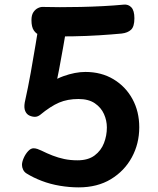

<svg xmlns="http://www.w3.org/2000/svg" viewBox="-20 -792 681 830"><path d="M154 -723Q157 -737 168.5 -744.5Q180 -752 193 -752Q236 -755 256 -739Q276 -723 274 -712Q273 -703 267 -669Q261 -635 253 -588Q245 -541 235.5 -492Q226 -443 217 -403L149 -397Q202 -444 253.5 -462.5Q305 -481 349 -481Q418 -481 470.5 -449.5Q523 -418 552.5 -364Q582 -310 582 -242Q582 -171 550 -112Q518 -53 459.5 -17.5Q401 18 320 18Q280 18 238.5 11Q197 4 160.5 -10Q124 -24 95 -42Q85 -48 80 -58.5Q75 -69 75 -79Q75 -92 82.5 -109Q90 -126 101.5 -138.5Q113 -151 125 -151Q133 -151 142 -148Q151 -145 159 -141Q183 -129 207.5 -119.5Q232 -110 258 -104.5Q284 -99 315 -99Q361 -99 389 -120Q417 -141 429.5 -173.5Q442 -206 442 -241Q442 -271 429.5 -299Q417 -327 390 -345.5Q363 -364 319 -364Q272 -364 235.5 -348.5Q199 -333 153 -295Q142 -287 131 -287Q119 -287 107 -292.5Q95 -298 89 -312Q83 -326 87 -349Q102 -417 113 -478.5Q124 -540 134 -600.5Q144 -661 154 -723ZM116 -705Q116 -727 124.5 -739.5Q133 -752 145 -757.5Q157 -763 167 -762Q197 -761 239 -761Q281 -761 329 -762Q377 -763 425 -765.5Q473 -768 515 -772Q535 -774 548 -760Q561 -746 561 -713Q561 -677 546.5 -663.5Q532 -650 506 -647Q464 -643 409.5 -639.5Q355 -636 295.5 -635Q236 -634 178 -635Q167 -636 152 -640.5Q137 -645 126.5 -660Q116 -675 116 -705Z"/></svg>

Font: Playpen Sans SemiBold
Style: Regular
Weight: 600
Designer: Laura Meseguer, Veronika Burian, José Scaglione
Foundry: TypeTogether
Version: Version 1.001